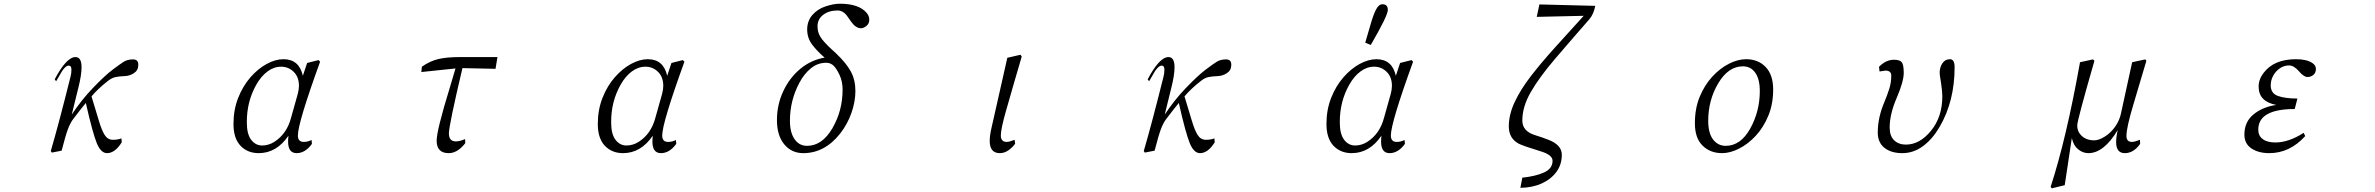

<svg xmlns="http://www.w3.org/2000/svg" viewBox="-20 -827 13040 1054"><path d="M258.8 2Q302.7 -147.5 367.2 -406.2Q372.1 -423.8 372.1 -445.3Q372.1 -466.8 357.4 -466.8Q335 -466.8 305.7 -411.1Q293.9 -390.6 288.1 -380.9L280.3 -391.6Q344.7 -513.7 394.5 -513.7Q427.7 -513.7 427.7 -458Q427.7 -415 410.2 -345.7Q392.6 -275.4 374 -198.2Q426.8 -278.3 491.2 -345.2Q555.7 -412.1 596.2 -442.9Q636.7 -473.6 658.2 -487.3Q679.7 -501 710 -501Q739.3 -501 739.3 -471.7Q739.3 -441.4 715.8 -425.8Q692.4 -410.2 664.1 -409.2Q634.8 -408.2 613.8 -403.8Q592.8 -399.4 571.3 -381.8Q516.6 -338.9 482.4 -297.9Q506.8 -217.8 522.5 -165Q538.1 -112.3 554.7 -85.9Q571.3 -59.6 599.6 -59.6Q627.9 -59.6 646.5 -67.4L648.4 -45.9Q611.3 13.7 567.4 13.7Q534.2 13.7 511.7 -40Q489.3 -93.8 451.2 -261.7Q429.7 -236.3 382.8 -174.8Q365.2 -151.4 352.5 -117.2Q339.8 -83 318.4 0L264.6 10.7ZM447.3 -409.2Z M1261.7 -146.5Q1261.7 -224.6 1287.6 -290Q1313.5 -355.5 1355 -402.8Q1396.5 -450.2 1444.3 -476.1Q1492.2 -502 1536.1 -502Q1622.1 -502 1642.6 -411.1L1666 -481.4L1728.5 -497.1L1737.3 -488.3Q1615.2 -152.3 1615.2 -83Q1615.2 -47.9 1647.5 -47.9Q1669.9 -47.9 1690.4 -58.6L1692.4 -37.1Q1655.3 13.7 1608.4 13.7Q1561.5 13.7 1561.5 -49.8Q1561.5 -63.5 1563.5 -82Q1498 13.7 1400.4 13.7Q1338.9 13.7 1300.3 -26.9Q1261.7 -67.4 1261.7 -146.5ZM1335 -154.3Q1335 -90.8 1358.9 -59.6Q1382.8 -28.3 1418.9 -28.3Q1454.1 -28.3 1485.4 -47.9Q1554.7 -91.8 1578.1 -181.6L1614.3 -310.5Q1621.1 -335.9 1621.1 -355.5Q1621.1 -404.3 1592.3 -432.6Q1563.5 -460.9 1523.4 -460.9Q1483.4 -460.9 1448.2 -434.6Q1413.1 -408.2 1387.7 -363.3Q1334 -269.5 1335 -154.3Z M2293 -431.6 2295.9 -460.9Q2340.8 -492.2 2386.7 -502.9Q2432.6 -513.7 2502.9 -513.7H2710.9L2700.2 -449.2L2518.6 -453.1Q2444.3 -138.7 2444.3 -94.7Q2444.3 -50.8 2482.4 -50.8Q2503.9 -50.8 2533.2 -63.5L2534.2 -41Q2491.2 13.7 2443.4 13.7Q2377 13.7 2377 -54.7Q2377 -111.3 2449.2 -345.7Q2466.8 -404.3 2480.5 -451.2Z M3261.7 -146.5Q3261.7 -224.6 3287.6 -290Q3313.5 -355.5 3355 -402.8Q3396.5 -450.2 3444.3 -476.1Q3492.2 -502 3536.1 -502Q3622.1 -502 3642.6 -411.1L3666 -481.4L3728.5 -497.1L3737.3 -488.3Q3615.2 -152.3 3615.2 -83Q3615.2 -47.9 3647.5 -47.9Q3669.9 -47.9 3690.4 -58.6L3692.4 -37.1Q3655.3 13.7 3608.4 13.7Q3561.5 13.7 3561.5 -49.8Q3561.5 -63.5 3563.5 -82Q3498 13.7 3400.4 13.7Q3338.9 13.7 3300.3 -26.9Q3261.7 -67.4 3261.7 -146.5ZM3335 -154.3Q3335 -90.8 3358.9 -59.6Q3382.8 -28.3 3418.9 -28.3Q3454.1 -28.3 3485.4 -47.9Q3554.7 -91.8 3578.1 -181.6L3614.3 -310.5Q3621.1 -335.9 3621.1 -355.5Q3621.1 -404.3 3592.3 -432.6Q3563.5 -460.9 3523.4 -460.9Q3483.4 -460.9 3448.2 -434.6Q3413.1 -408.2 3387.7 -363.3Q3334 -269.5 3335 -154.3Z M4245.1 -168Q4245.1 -252 4279.8 -326.2Q4314.5 -400.4 4373.5 -449.2Q4432.6 -498 4506.8 -510.7Q4465.8 -545.9 4438.5 -582Q4411.1 -618.2 4411.1 -665Q4411.1 -711.9 4439.5 -744.6Q4467.8 -777.3 4512.2 -792Q4556.6 -806.6 4589.8 -806.6Q4693.4 -806.6 4736.3 -757.8Q4752 -740.2 4752 -718.8Q4752 -697.3 4736.3 -684.6Q4720.7 -671.9 4707 -671.9Q4677.7 -671.9 4652.3 -708Q4643.6 -719.7 4633.8 -734.4Q4610.4 -769.5 4578.1 -769.5Q4530.3 -769.5 4499 -745.6Q4467.8 -721.7 4467.8 -682.6Q4467.8 -642.6 4493.2 -610.8Q4518.6 -579.1 4568.4 -535.2Q4626 -480.5 4650.9 -434.1Q4675.8 -387.7 4675.8 -328.1Q4675.8 -268.6 4653.8 -206.5Q4631.8 -144.5 4592.8 -94.7Q4507.8 13.7 4389.6 13.7Q4325.2 13.7 4285.2 -34.7Q4245.1 -83 4245.1 -168ZM4316.4 -164.1Q4316.4 -99.6 4341.8 -63Q4367.2 -26.4 4410.2 -26.4Q4493.2 -26.4 4549.3 -122.6Q4605.5 -218.8 4605.5 -335Q4605.5 -378.9 4589.4 -414.1Q4573.2 -449.2 4556.6 -465.8Q4540 -482.4 4515.6 -482.4Q4468.8 -482.4 4431.6 -452.1Q4394.5 -421.9 4369.1 -374Q4316.4 -276.4 4316.4 -164.1Z M5413.1 -53.7Q5413.1 -83 5422.9 -125L5509.8 -509.8L5582 -526.4L5588.9 -516.6Q5564.5 -432.6 5546.9 -373Q5529.3 -313.5 5501.5 -214.8Q5473.6 -116.2 5474.1 -82Q5474.6 -47.9 5506.8 -47.9Q5520.5 -47.9 5549.8 -59.6L5552.7 -38.1Q5539.1 -18.6 5516.6 -2.4Q5494.1 13.7 5468.8 13.7Q5413.1 13.7 5413.1 -53.7Z M6258.8 2Q6302.7 -147.5 6367.2 -406.2Q6372.1 -423.8 6372.1 -445.3Q6372.1 -466.8 6357.4 -466.8Q6335 -466.8 6305.7 -411.1Q6293.9 -390.6 6288.1 -380.9L6280.3 -391.6Q6344.7 -513.7 6394.5 -513.7Q6427.7 -513.7 6427.7 -458Q6427.7 -415 6410.2 -345.7Q6392.6 -275.4 6374 -198.2Q6426.8 -278.3 6491.2 -345.2Q6555.7 -412.1 6596.2 -442.9Q6636.7 -473.6 6658.2 -487.3Q6679.7 -501 6710 -501Q6739.3 -501 6739.3 -471.7Q6739.3 -441.4 6715.8 -425.8Q6692.4 -410.2 6664.1 -409.2Q6634.8 -408.2 6613.8 -403.8Q6592.8 -399.4 6571.3 -381.8Q6516.6 -338.9 6482.4 -297.9Q6506.8 -217.8 6522.5 -165Q6538.1 -112.3 6554.7 -85.9Q6571.3 -59.6 6599.6 -59.6Q6627.9 -59.6 6646.5 -67.4L6648.4 -45.9Q6611.3 13.7 6567.4 13.7Q6534.2 13.7 6511.7 -40Q6489.3 -93.8 6451.2 -261.7Q6429.7 -236.3 6382.8 -174.8Q6365.2 -151.4 6352.5 -117.2Q6339.8 -83 6318.4 0L6264.6 10.7ZM6447.3 -409.2Z M7261.7 -146.5Q7261.7 -224.6 7287.6 -290Q7313.5 -355.5 7355 -402.8Q7396.5 -450.2 7444.3 -476.1Q7492.2 -502 7536.1 -502Q7622.1 -502 7642.6 -411.1L7666 -481.4L7728.5 -497.1L7737.3 -488.3Q7615.2 -152.3 7615.2 -83Q7615.2 -47.9 7647.5 -47.9Q7669.9 -47.9 7690.4 -58.6L7692.4 -37.1Q7655.3 13.7 7608.4 13.7Q7561.5 13.7 7561.5 -49.8Q7561.5 -63.5 7563.5 -82Q7498 13.7 7400.4 13.7Q7338.9 13.7 7300.3 -26.9Q7261.7 -67.4 7261.7 -146.5ZM7335 -154.3Q7335 -90.8 7358.9 -59.6Q7382.8 -28.3 7418.9 -28.3Q7454.1 -28.3 7485.4 -47.9Q7554.7 -91.8 7578.1 -181.6L7614.3 -310.5Q7621.1 -335.9 7621.1 -355.5Q7621.1 -404.3 7592.3 -432.6Q7563.5 -460.9 7523.4 -460.9Q7483.4 -460.9 7448.2 -434.6Q7413.1 -408.2 7387.7 -363.3Q7334 -269.5 7335 -154.3ZM7474.6 -592.8Q7487.3 -633.8 7502.9 -689.5Q7518.6 -745.1 7533.7 -774.4Q7548.8 -803.7 7569.3 -803.7Q7598.6 -803.7 7598.6 -772.5Q7598.6 -741.2 7504.9 -580.1Z M8262.7 -132.8Q8262.7 -197.3 8294.4 -265.6Q8326.2 -334 8382.8 -407.7Q8439.5 -481.4 8514.2 -564Q8588.9 -646.5 8673.8 -740.2L8416 -734.4L8430.7 -802.7L8737.3 -794.9Q8728.5 -749 8705.1 -721.7Q8596.7 -597.7 8513.7 -500.5Q8430.7 -403.3 8383.8 -322.3Q8336.9 -241.2 8336.9 -165Q8336.9 -105.5 8410.2 -84Q8448.2 -72.3 8480.5 -59.6Q8553.7 -31.2 8553.7 22.5Q8553.7 76.2 8524.4 116.2Q8495.1 156.2 8444.3 179.7Q8393.6 203.1 8326.2 204.1L8336.9 148.4Q8410.2 140.6 8456.5 119.6Q8502.9 98.6 8502.9 55.7Q8502.9 23.4 8438.5 3.9Q8342.8 -25.4 8317.4 -38.1Q8262.7 -67.4 8262.7 -132.8Z M9284.2 -150.4Q9284.2 -231.4 9310.5 -295.4Q9336.9 -359.4 9379.4 -405.8Q9421.9 -452.1 9471.2 -477.1Q9520.5 -502 9565.4 -502Q9631.8 -502 9672.9 -459Q9713.9 -416 9713.9 -335.9Q9713.9 -255.9 9687.5 -191.9Q9661.1 -127.9 9618.7 -82Q9576.2 -36.1 9526.9 -11.2Q9477.5 13.7 9433.6 13.7Q9368.2 13.7 9326.2 -27.8Q9284.2 -69.3 9284.2 -150.4ZM9357.4 -164.1Q9357.4 -95.7 9384.3 -61Q9411.1 -26.4 9453.1 -26.4Q9535.2 -26.4 9587.9 -121.1Q9640.6 -215.8 9640.6 -327.1Q9640.6 -392.6 9615.7 -427.7Q9590.8 -462.9 9547.9 -462.9Q9467.8 -462.9 9412.6 -370.1Q9357.4 -277.3 9357.4 -164.1Z M10288.1 -99.6Q10288.1 -182.6 10325.2 -268.6Q10339.8 -303.7 10351.1 -338.9Q10362.3 -374 10362.3 -412.1Q10362.3 -439.5 10330.1 -439.5Q10326.2 -439.5 10297.9 -434.6L10294.9 -460Q10332 -499 10377.9 -499Q10407.2 -499 10418.9 -486.3Q10430.7 -473.6 10430.7 -426.8Q10430.7 -379.9 10392.6 -291Q10353.5 -201.2 10353.5 -127Q10353.5 -80.1 10378.4 -56.6Q10403.3 -33.2 10442.4 -33.2Q10518.6 -33.2 10580.6 -109.4Q10642.6 -185.5 10642.6 -298.8Q10642.6 -322.3 10635.7 -370.1Q10627.9 -417 10627.9 -425.8Q10627.9 -458 10643.1 -480Q10658.2 -502 10684.6 -502Q10710 -502 10710 -458Q10710 -271.5 10627.9 -130.9Q10588.9 -63.5 10536.6 -24.9Q10484.4 13.7 10422.9 13.7Q10361.3 13.7 10324.7 -15.6Q10288.1 -44.9 10288.1 -99.6Z M11237.3 198.2Q11323.2 -64.5 11398.4 -485.4L11469.7 -501L11477.5 -493.2Q11383.8 -168 11383.3 -140.1Q11382.8 -112.3 11396.5 -93.8Q11423.8 -56.6 11476.6 -56.6Q11502 -56.6 11535.2 -77.6Q11568.4 -98.6 11591.8 -132.3Q11615.2 -166 11623 -203.1L11684.6 -485.4L11756.8 -501L11762.7 -493.2Q11727.5 -374 11690.4 -250Q11653.3 -126 11653.3 -81.1Q11653.3 -47.9 11683.6 -47.9Q11697.3 -47.9 11727.5 -59.6L11728.5 -37.1Q11692.4 13.7 11644.5 13.7Q11596.7 13.7 11596.7 -46.9Q11596.7 -75.2 11605.5 -113.3Q11529.3 13.7 11444.3 13.7Q11414.1 13.7 11388.2 -7.3Q11362.3 -28.3 11353.5 -69.3L11314.5 189.5L11243.2 207Z M12300.8 -87.9Q12300.8 -158.2 12351.1 -199.2Q12401.4 -240.2 12475.6 -251Q12378.9 -269.5 12378.9 -351.6Q12378.9 -391.6 12406.2 -426.8Q12462.9 -502 12584 -502Q12643.6 -502 12674.8 -480.5Q12693.4 -467.8 12693.4 -448.2Q12693.4 -427.7 12679.7 -416Q12666 -404.3 12646.5 -404.3Q12627 -404.3 12599.6 -436.5Q12572.3 -467.8 12545.9 -467.8Q12518.6 -467.8 12495.6 -452.1Q12472.7 -436.5 12459 -411.6Q12445.3 -386.7 12445.3 -358.4Q12445.3 -314.5 12484.9 -300.3Q12524.4 -286.1 12591.8 -286.1L12577.1 -228.5Q12376 -228.5 12377 -114.3Q12377 -82 12401.4 -63.5Q12425.8 -44.9 12470.7 -44.9Q12543.9 -44.9 12626 -97.7L12634.8 -80.1Q12549.8 13.7 12437.5 13.7Q12377.9 13.7 12339.4 -12.2Q12300.8 -38.1 12300.8 -87.9Z"/></svg>

Font: GenEi Koburi Mincho v6
Style: Regular
Weight: 400
Designer: o_tamon (Modified)
Foundry: o_tamon / Adobe Systems Incorporated
Version: Version 6.1